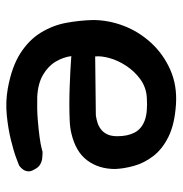

<svg xmlns="http://www.w3.org/2000/svg" viewBox="-6 -532 553 580"><g transform="rotate(90 270.0 -242.5)"><path d="M248 10Q182 -2 141.5 -28Q101 -54 79 -90Q57 -126 49.5 -166.5Q42 -207 41 -247Q41 -294 58.5 -340Q76 -386 110 -423Q144 -460 191.5 -481Q239 -502 297 -498Q356 -494 393.5 -475.5Q431 -457 452 -429.5Q473 -402 481.5 -371.5Q490 -341 491 -314Q491 -265 465 -230Q439 -195 383 -182Q367 -178 344 -177Q321 -176 294.5 -176Q268 -176 242.5 -177Q217 -178 196.5 -179Q176 -180 163 -181Q150 -182 150 -182Q153 -158 166.5 -135Q180 -112 206.5 -96.5Q233 -81 273 -79Q311 -78 341.5 -80.5Q372 -83 394 -86Q416 -89 427.5 -92Q439 -95 439 -95Q439 -95 444.5 -95Q450 -95 459 -94Q468 -93 477 -88Q486 -83 492 -71Q499 -60 498 -51Q497 -42 492.5 -36Q488 -30 484 -27Q480 -24 480 -24Q480 -24 459 -16Q438 -8 403.5 0.5Q369 9 328.5 13Q288 17 248 10ZM151 -254 328 -256Q328 -256 334.5 -257Q341 -258 351 -261Q361 -264 370.5 -271Q380 -278 386 -290Q392 -302 392 -321Q392 -352 381 -373Q370 -394 345 -403.5Q320 -413 275 -410Q244 -408 220 -390.5Q196 -373 179.5 -348Q163 -323 156 -297.5Q149 -272 151 -254Z"/></g></svg>

Font: Sour Gummy Black Medium
Style: Regular
Weight: 500
Version: Version 1.000